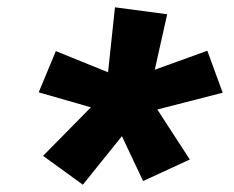

<svg xmlns="http://www.w3.org/2000/svg" viewBox="-20 -772 640 526"><path d="M207 -266 98 -345 229 -478 86 -519 133 -632 276 -574 295 -752 438 -733 404 -581 548 -633 590 -518 411 -472 500 -335 372 -276 314 -399Z"/></svg>

Font: Iosevka Aile Heavy
Style: Italic
Weight: 900
Italic angle: -9°
Designer: Belleve Invis
Foundry: Belleve Invis
Version: Version 31.1.0; ttfautohint (v1.8.4)